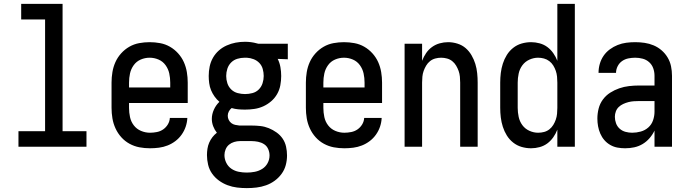

<svg xmlns="http://www.w3.org/2000/svg" viewBox="-20 -755 3540 988"><path d="M75 0V-80H212V-655H89V-735H302V-80H425V0Z M752 8Q724 8 697.5 3Q671 -2 647 -15Q623 -28 604.5 -48.5Q586 -69 574.5 -94Q563 -119 558.5 -146Q554 -173 554 -200V-330Q554 -357 558.5 -384Q563 -411 574 -435.5Q585 -460 603.5 -480.5Q622 -501 645.5 -514.5Q669 -528 696 -533Q723 -538 750 -538Q777 -538 804 -533Q831 -528 854.5 -514.5Q878 -501 896.5 -480.5Q915 -460 926 -435.5Q937 -411 941.5 -384Q946 -357 946 -330V-225H644V-200Q644 -176 649 -152.5Q654 -129 668.5 -110Q683 -91 705.5 -81.5Q728 -72 752 -72Q769 -72 787 -75.5Q805 -79 819.5 -89Q834 -99 843.5 -114.5Q853 -130 854 -148H944Q943 -125 935.5 -103Q928 -81 914.5 -62Q901 -43 882.5 -29Q864 -15 842.5 -6.5Q821 2 798 5Q775 8 752 8ZM644 -305H856V-330Q856 -354 851 -377Q846 -400 832 -419.5Q818 -439 796 -448.5Q774 -458 750 -458Q726 -458 704 -448.5Q682 -439 668 -419.5Q654 -400 649 -377Q644 -354 644 -330Z M1250 213Q1225 213 1200 210Q1175 207 1151 198Q1127 189 1106.5 174Q1086 159 1071.5 138.5Q1057 118 1051 93Q1045 68 1045 43Q1045 27 1047.5 10.5Q1050 -6 1056.5 -21Q1063 -36 1073 -49Q1083 -62 1096 -72Q1084 -87 1077 -105.5Q1070 -124 1070 -143Q1070 -167 1080.5 -190.5Q1091 -214 1109 -231Q1095 -243 1084 -258.5Q1073 -274 1066 -291Q1059 -308 1056.5 -327Q1054 -346 1054 -364Q1054 -389 1059 -413Q1064 -437 1076 -458Q1088 -479 1106 -495Q1124 -511 1146.5 -521Q1169 -531 1192.5 -535.5Q1216 -540 1241 -540Q1256 -540 1271.5 -538Q1287 -536 1301 -532L1309 -530H1461V-450L1409 -452Q1419 -432 1423 -409.5Q1427 -387 1427 -364Q1427 -340 1422.5 -316Q1418 -292 1406 -271Q1394 -250 1375.5 -234Q1357 -218 1335 -208Q1313 -198 1289 -194.5Q1265 -191 1241 -191Q1223 -191 1206 -192.5Q1189 -194 1172 -199Q1163 -192 1157.5 -181.5Q1152 -171 1152 -159Q1152 -148 1157 -138Q1162 -128 1170.5 -121.5Q1179 -115 1190 -112.5Q1201 -110 1212 -109Q1212 -109 1213 -109Q1214 -109 1215 -109Q1218 -109 1220.5 -109Q1223 -109 1226 -109H1274Q1297 -109 1319.5 -106.5Q1342 -104 1363 -95.5Q1384 -87 1403 -73.5Q1422 -60 1434.5 -41.5Q1447 -23 1452 -0.5Q1457 22 1457 45Q1457 70 1450.5 94.5Q1444 119 1429 139.5Q1414 160 1393.5 175Q1373 190 1349 198.5Q1325 207 1300 210Q1275 213 1250 213ZM1241 -271Q1260 -271 1279 -276Q1298 -281 1311.5 -294.5Q1325 -308 1331 -326.5Q1337 -345 1337 -364Q1337 -382 1332 -400Q1327 -418 1314.5 -431Q1302 -444 1285 -450.5Q1268 -457 1250 -458H1241Q1240 -458 1240 -458Q1240 -458 1239 -458Q1220 -458 1201.5 -452.5Q1183 -447 1169.5 -433.5Q1156 -420 1150 -401.5Q1144 -383 1144 -364Q1144 -345 1150 -326.5Q1156 -308 1170 -294.5Q1184 -281 1203 -276Q1222 -271 1241 -271ZM1250 133Q1271 133 1291.5 129Q1312 125 1329.5 114Q1347 103 1357 84.5Q1367 66 1367 45Q1367 28 1360 12Q1353 -4 1339 -13Q1325 -22 1308 -25.5Q1291 -29 1274 -29H1226Q1223 -29 1220.5 -29Q1218 -29 1215 -29Q1200 -29 1185 -24.5Q1170 -20 1158.5 -10.5Q1147 -1 1141 13.5Q1135 28 1135 43Q1135 64 1144.5 83Q1154 102 1171 113.5Q1188 125 1208.5 129Q1229 133 1250 133Z M1752 8Q1724 8 1697.5 3Q1671 -2 1647 -15Q1623 -28 1604.5 -48.5Q1586 -69 1574.5 -94Q1563 -119 1558.5 -146Q1554 -173 1554 -200V-330Q1554 -357 1558.5 -384Q1563 -411 1574 -435.5Q1585 -460 1603.5 -480.5Q1622 -501 1645.5 -514.5Q1669 -528 1696 -533Q1723 -538 1750 -538Q1777 -538 1804 -533Q1831 -528 1854.5 -514.5Q1878 -501 1896.5 -480.5Q1915 -460 1926 -435.5Q1937 -411 1941.5 -384Q1946 -357 1946 -330V-225H1644V-200Q1644 -176 1649 -152.5Q1654 -129 1668.5 -110Q1683 -91 1705.5 -81.5Q1728 -72 1752 -72Q1769 -72 1787 -75.5Q1805 -79 1819.5 -89Q1834 -99 1843.5 -114.5Q1853 -130 1854 -148H1944Q1943 -125 1935.5 -103Q1928 -81 1914.5 -62Q1901 -43 1882.5 -29Q1864 -15 1842.5 -6.5Q1821 2 1798 5Q1775 8 1752 8ZM1644 -305H1856V-330Q1856 -354 1851 -377Q1846 -400 1832 -419.5Q1818 -439 1796 -448.5Q1774 -458 1750 -458Q1726 -458 1704 -448.5Q1682 -439 1668 -419.5Q1654 -400 1649 -377Q1644 -354 1644 -330Z M2062 0V-530H2152V-442Q2160 -463 2172.5 -481.5Q2185 -500 2203 -513Q2221 -526 2242.5 -532Q2264 -538 2286 -538Q2310 -538 2334 -530.5Q2358 -523 2376 -507.5Q2394 -492 2406.5 -470.5Q2419 -449 2426 -426Q2433 -403 2435.5 -378.5Q2438 -354 2438 -330V0H2348V-330Q2348 -345 2346.5 -360.5Q2345 -376 2340 -390Q2335 -404 2327 -417.5Q2319 -431 2307 -440.5Q2295 -450 2280 -454Q2265 -458 2250 -458Q2235 -458 2220 -454Q2205 -450 2193 -440.5Q2181 -431 2173 -417.5Q2165 -404 2160 -390Q2155 -376 2153.5 -360.5Q2152 -345 2152 -330V0Z M2713 8Q2688 8 2664 1Q2640 -6 2620.5 -21.5Q2601 -37 2588 -58Q2575 -79 2567.5 -102.5Q2560 -126 2557 -150.5Q2554 -175 2554 -200V-330Q2554 -355 2557 -379.5Q2560 -404 2567.5 -427.5Q2575 -451 2588 -472Q2601 -493 2620.5 -508.5Q2640 -524 2664 -531Q2688 -538 2713 -538Q2735 -538 2757 -532Q2779 -526 2796.5 -513Q2814 -500 2827 -481.5Q2840 -463 2848 -442V-735H2938V0H2848V-88Q2840 -67 2827 -48.5Q2814 -30 2796.5 -17Q2779 -4 2757 2Q2735 8 2713 8ZM2749 -72Q2749 -72 2749 -72Q2749 -72 2749 -72Q2765 -72 2780 -76Q2795 -80 2807 -89.5Q2819 -99 2827 -112Q2835 -125 2840 -139.5Q2845 -154 2846.5 -169.5Q2848 -185 2848 -200V-330Q2848 -345 2846.5 -360.5Q2845 -376 2840 -390.5Q2835 -405 2827 -418Q2819 -431 2806.5 -440.5Q2794 -450 2779 -454Q2764 -458 2749 -458Q2726 -458 2704 -448Q2682 -438 2668 -419Q2654 -400 2649 -376.5Q2644 -353 2644 -330V-200Q2644 -177 2649 -153.5Q2654 -130 2668 -111Q2682 -92 2704 -82Q2726 -72 2749 -72Z M3197 8Q3177 8 3157.5 4.5Q3138 1 3120.5 -9Q3103 -19 3090 -34Q3077 -49 3069 -67.5Q3061 -86 3057.5 -105.5Q3054 -125 3054 -145Q3054 -171 3060.5 -196.5Q3067 -222 3082.5 -243Q3098 -264 3120 -278Q3142 -292 3166.5 -300.5Q3191 -309 3217 -312Q3243 -315 3269 -315H3348V-365Q3348 -385 3341.5 -403.5Q3335 -422 3320.5 -435Q3306 -448 3287 -453Q3268 -458 3249 -458Q3231 -458 3213.5 -454.5Q3196 -451 3181.5 -441Q3167 -431 3158.5 -414.5Q3150 -398 3150 -380Q3150 -380 3150 -380Q3150 -380 3150 -380H3060Q3060 -380 3060 -380.5Q3060 -381 3060 -381Q3060 -404 3066.5 -426.5Q3073 -449 3086 -468Q3099 -487 3118 -501Q3137 -515 3158.5 -523.5Q3180 -532 3202.5 -535Q3225 -538 3249 -538Q3273 -538 3297 -534.5Q3321 -531 3343.5 -521.5Q3366 -512 3384.5 -496Q3403 -480 3415.5 -459Q3428 -438 3433 -414Q3438 -390 3438 -365V0H3348V-83Q3338 -62 3322.5 -44Q3307 -26 3287 -14Q3267 -2 3244 3Q3221 8 3197 8ZM3233 -72Q3255 -72 3277 -78Q3299 -84 3316 -99Q3333 -114 3340.5 -136Q3348 -158 3348 -180V-235H3269Q3255 -235 3241 -234Q3227 -233 3213.5 -229.5Q3200 -226 3187 -220Q3174 -214 3164 -204.5Q3154 -195 3149 -181.5Q3144 -168 3144 -154Q3144 -137 3150 -120.5Q3156 -104 3169 -92.5Q3182 -81 3199 -76.5Q3216 -72 3233 -72Z"/></svg>

Font: iosevka_custom_sans_ss08 Md
Style: Regular
Weight: 500
Designer: Belleve Invis
Foundry: Belleve Invis
Version: Version 10.3.0; ttfautohint (v1.8.3)